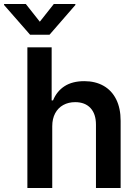

<svg xmlns="http://www.w3.org/2000/svg" viewBox="-78 -945 685 965"><path d="M184.6 0H59.6V-707H181.6V-440.4H188.5Q207.5 -486.8 246.8 -512Q286.1 -537.1 345.7 -537.1Q400.9 -537.1 442.1 -513.9Q483.4 -490.7 505.9 -445.8Q528.3 -400.9 528.3 -337.9V0H404.3V-318.4Q404.3 -372.6 376.7 -402.1Q349.1 -431.6 299.8 -431.6Q266.1 -431.6 240 -417.2Q213.9 -402.8 199.2 -375.5Q184.6 -348.1 184.6 -310.5ZM122.1 -835.9 192.4 -924.8H300.8V-919.9L170.9 -770.5H73.2L-57.6 -919.9V-924.8H51.8Z"/></svg>

Font: Pretendard JP SemiBold
Style: Regular
Weight: 600
Designer: Base glyphs from Inter by Rasmus Andersson; Hangeul glyphs from Noto Sans CJK(Source Han Sans) by Jang Soo-young and Kan
Foundry: Kil Hyung-jin
Version: Version 1.309